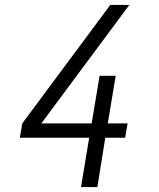

<svg xmlns="http://www.w3.org/2000/svg" viewBox="-20 -755 640 775"><path d="M307 0 340 -199H60L70 -257L425 -735H502L147 -257H350L382 -449H447L415 -257H495L485 -199H405L373 0Z"/></svg>

Font: Iosevka Curly Light Extended
Style: Italic
Weight: 300
Width: 7
Italic angle: -9°
Monospace: yes
Designer: Belleve Invis
Foundry: Belleve Invis
Version: Version 11.1.0; ttfautohint (v1.8.3)